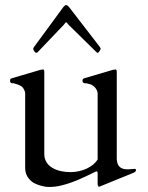

<svg xmlns="http://www.w3.org/2000/svg" viewBox="-20 -729 588 763"><path d="M368 -43V1C368 5 369 13 373 13C374 13 375 12 378 12C380 10 381 10 382 10L512 -43C515 -45 518 -46 518 -48C520 -48 520 -49 520 -50V-56C519 -57 518 -58 517 -58C517 -58 488 -56 488 -56C459 -56 446 -68 444 -96V-443C444 -447 444 -450 442 -451C442 -452 440 -453 439 -453C438 -453 436 -453 434 -452C431 -452 429 -452 427 -451L315 -418C309 -416 308 -414 308 -407C308 -401 311 -400 316 -398H324C326 -397 329 -397 331 -396C349 -394 366 -377 368 -359V-95C350 -66 307 -45 260 -45C209 -45 156 -65 156 -117V-444C156 -450 154 -453 151 -453C149 -453 147 -453 145 -452C143 -452 141 -452 139 -451L27 -418C21 -416 20 -414 20 -407C20 -401 23 -400 28 -398H35C48 -394 57 -392 68 -384C75 -376 79 -368 80 -359V-62C80 -32 96 -14 114 -2C130 6 153 14 176 14C192 14 208 12 224 8C274 -4 319 -27 360 -47C360 -48 362 -48 363 -48C366 -48 367 -46 368 -43ZM378 -531C380 -533 380 -534 380 -535C380 -536 379 -539 377 -542L256 -699C254 -702 247 -709 243 -709C238 -709 234 -703 231 -700L115 -542C113 -539 112 -536 112 -535C112 -530 120 -519 124 -519C125 -519 126 -519 126 -520C128 -520 128 -520 129 -521L233 -630C235 -632 241 -641 243 -641C244 -641 252 -631 253 -630L364 -521C365 -520 367 -519 368 -519C371 -519 378 -528 378 -531Z"/></svg>

Font: fbb
Style: Regular
Weight: 400
Designer: David J. Perry, Michael Sharpe
Version: Version 1.045